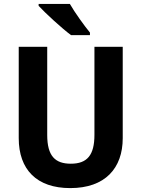

<svg xmlns="http://www.w3.org/2000/svg" viewBox="-20 -954 725 984"><path d="M338 -934H178V-924C212 -887 299 -807 344 -774H441V-787C413 -821 363 -890 338 -934ZM609 -246V-714H464V-263C464 -159 427 -115 343 -115C263 -115 222 -154 222 -262V-714H76V-246C76 -85 168 10 340 10C519 10 609 -92 609 -246Z"/></svg>

Font: Noto Sans Myanmar SemiCondensed
Style: Bold
Weight: 700
Width: 4
Designer: Monotype Design Team
Foundry: Monotype Imaging Inc.
Version: Version 2.107